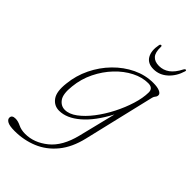

<svg xmlns="http://www.w3.org/2000/svg" viewBox="-319 -688 1008 1008"><g transform="rotate(45 184.5 -184.0)"><path d="M305.5 11Q286 93.5 243 146Q200 198.5 140.5 223.2Q81 248 12 248Q-24.5 248 -40.5 239.5Q-56.5 231 -56.5 218Q-56.5 198 -29.5 198Q-11 198 11 208.8Q33 219.5 62.5 219.5Q128.5 219.5 187 172.2Q245.5 125 270.5 24L322 -184.5Q272.5 -90.5 215.2 -41.5Q158 7.5 102.5 7.5Q65 7.5 42.8 -23.2Q20.5 -54 28.5 -120.5Q35 -185 63.5 -243.8Q92 -302.5 136.5 -348Q181 -393.5 235.8 -419.8Q290.5 -446 349 -446Q379.5 -446 396.8 -438.5Q414 -431 414 -419.5Q414 -409.5 408 -402.8Q402 -396 399.5 -386ZM60.5 -131Q53.5 -69.5 72.2 -43.2Q91 -17 120.5 -17Q152.5 -17 186.8 -42.5Q221 -68 253 -109.8Q285 -151.5 310.5 -201.5Q336 -251.5 351.5 -301.5Q367 -351.5 367.5 -392.5Q368 -426 331 -426Q287 -426 241.8 -403Q196.5 -380 157.8 -339.2Q119 -298.5 92.8 -245Q66.5 -191.5 60.5 -131ZM307 -529.5Q338.5 -529.5 364.2 -548Q390 -566.5 411 -608Q415 -615.5 420 -615.5Q426.5 -615.5 424 -606.5Q409.5 -558 375.8 -527.5Q342 -497 298.5 -497Q255 -497 237.5 -527.8Q220 -558.5 230 -607Q232 -615.5 238 -615.5Q243.5 -615.5 243.5 -608Q242 -566.5 258.2 -548Q274.5 -529.5 307 -529.5Z"/></g></svg>

Font: Fraunces 72pt S050 Thin
Style: Italic
Weight: 100
Italic angle: -16°
Version: Version 1.000; ttfautohint (v1.8.3)